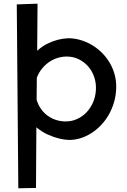

<svg xmlns="http://www.w3.org/2000/svg" viewBox="-20 -724 686 1039"><path d="M183.1 -704.1 181.2 -449.2Q209 -474.6 238.5 -488.5Q268.1 -502.4 293 -508.8Q321.8 -516.1 349.1 -517.1Q382.3 -517.1 415 -507.6Q447.8 -498 477.1 -480.7Q506.3 -463.4 531 -439Q555.7 -414.6 573.5 -384.5Q591.3 -354.5 600.6 -319.8Q609.9 -285.2 608.9 -247.1Q607.4 -205.1 596.2 -168Q585 -130.9 566.7 -99.9Q548.3 -68.8 523.9 -43.9Q499.5 -19 471.9 -2Q444.3 15.1 414.6 24.2Q384.8 33.2 356 33.2Q327.6 32.7 297.4 24.9Q271 18.6 239.5 4.6Q208 -9.3 176.8 -35.2L174.8 293L79.1 294.9L70.8 -700.2ZM499 -237.8Q501 -273.4 490 -306.4Q479 -339.4 457.3 -364.3Q435.5 -389.2 405.3 -403.8Q375 -418.5 338.9 -418Q310.1 -417.5 284.7 -408.2Q259.3 -398.9 238.8 -383.3Q218.3 -367.7 203.1 -347.2Q188 -326.7 179.2 -303.2L178.2 -184.1Q187 -155.3 202.6 -133.5Q218.3 -111.8 238.8 -97.2Q259.3 -82.5 283 -75Q306.6 -67.4 331.1 -66.9Q365.2 -65.9 395.3 -79.1Q425.3 -92.3 447.8 -115.7Q470.2 -139.2 483.6 -170.4Q497.1 -201.7 499 -237.8Z"/></svg>

Font: McLaren
Style: Regular
Weight: 400
Designer: Astigmatic (AOETI)
Foundry: Astigmatic (AOETI)
Version: Version 1.000